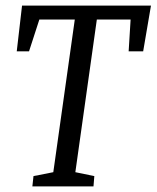

<svg xmlns="http://www.w3.org/2000/svg" viewBox="-20 -668 561 688"><path d="M96 0 100 -37 171 -51 248 -598H121L84 -484H40L59 -648H521L493 -484H441L448 -598H327L250 -51L318 -37L315 0Z"/></svg>

Font: Faustina
Style: Italic
Weight: 400
Italic angle: -8°
Designer: Alfonso Garcia
Foundry: http://www.omnibus-type.com
Version: Version 1.200